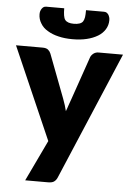

<svg xmlns="http://www.w3.org/2000/svg" viewBox="-64 -773 668 981"><g transform="rotate(5 270.5 -282.5)"><path d="M419.9 -518.6H544.9L268.1 134.3Q261.7 149.9 251 157.2Q241.7 164.6 219.2 164.6H103L203.1 -45.4L-3.9 -518.6H132.8Q151.9 -518.6 161.1 -510.7Q170.4 -502.9 174.8 -491.7L259.8 -268.1Q272.9 -233.4 279.3 -205.6Q281.2 -210.9 285.2 -221.4Q289.1 -231.9 290.5 -237.3Q292.5 -244.1 301.8 -269L378.9 -491.7Q383.3 -502.4 395 -511.2Q405.8 -518.6 419.9 -518.6ZM280.8 -653.8Q297.4 -653.8 309.1 -657.7Q320.3 -661.1 326.7 -669.4Q332.5 -677.7 335 -692.4Q336.9 -704.6 336.9 -728.5H429.2Q437.5 -728.5 442.9 -725.1Q448.7 -721.2 452.6 -715.3Q455.1 -711.4 458 -702.6Q460 -696.3 460 -687.5Q460 -662.1 446.8 -640.6Q433.1 -618.7 410.2 -605Q384.8 -589.8 353.5 -582.5Q321.8 -574.7 280.8 -574.7Q240.2 -574.7 209 -582.5Q176.8 -589.8 152.3 -605Q128.4 -618.7 115.7 -640.6Q102.1 -662.1 102.1 -687.5Q102.1 -696.3 104 -702.6Q106.4 -710 109.9 -715.3Q114.7 -722.2 119.6 -725.1Q124.5 -728.5 132.8 -728.5H225.1Q225.1 -708 227.5 -692.4Q230 -676.8 235.8 -669.4Q241.7 -661.6 252.9 -657.7Q263.7 -653.8 280.8 -653.8Z"/></g></svg>

Font: Lato-ExtraBold
Style: Regular
Weight: 500
Designer: Lukasz Dziedzic with Adam Twardoch and Botio Nikoltchev
Foundry: tyPoland Lukasz Dziedzic
Version: ""